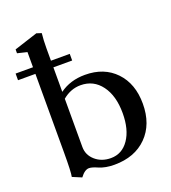

<svg xmlns="http://www.w3.org/2000/svg" viewBox="-148 -826 837 942"><g transform="rotate(-20 270.0 -355.0)"><path d="M120.1 15.6 72.3 -4.4Q77.6 -26.4 77.6 -130.9V-540.5H-13.2V-575.2H77.6V-654.3L27.3 -666.5V-686.5L149.9 -726.1L175.3 -717.8Q171.4 -681.6 171.4 -640.6V-575.2H269.5V-540.5H171.4V-412.6Q226.6 -453.1 303.7 -453.1Q403.3 -453.1 463.1 -390.4Q522.9 -327.6 522.9 -223.1Q522.9 -115.7 459.7 -52.2Q396.5 11.2 290 11.2Q243.7 11.2 210 -3.4Q181.6 -16.1 166 -16.1Q143.6 -16.1 120.1 15.6ZM171.4 -125Q171.4 -82.5 204.1 -54Q236.8 -25.4 285.2 -25.4Q343.8 -25.4 378.9 -76.7Q414.1 -127.9 414.1 -213.4Q414.1 -304.2 373.8 -358.4Q333.5 -412.6 266.1 -412.6Q214.4 -412.6 171.4 -376.5Z"/></g></svg>

Font: Elstob 10pt Medium
Style: Regular
Weight: 500
Designer: Peter S. Baker
Version: Version 1.015